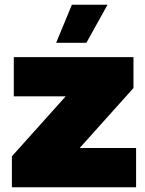

<svg xmlns="http://www.w3.org/2000/svg" viewBox="-20 -787 610 807"><path d="M30 0H552V-165H315L541 -417V-547H38V-382H256L30 -130ZM216 -607H343L432 -767H282Z"/></svg>

Font: Chess Sans Black
Style: Regular
Weight: 900
Designer: Wolf Bōese
Foundry: Wolf Bōese
Version: Version 7.223;Glyphs 3.3 (3306)